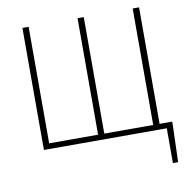

<svg xmlns="http://www.w3.org/2000/svg" viewBox="-97 -822 1112 1125"><g transform="rotate(-10 459.0 -259.5)"><path d="M804 -33H879V-13L872 207H841V0H110V-726H147V-33H438V-726H475V-33H766V-726H804Z"/></g></svg>

Font: Noto Sans Korean Thin
Style: Regular
Weight: 250
Designer: Ryoko NISHIZUKA  (kana & ideographs); Paul D. Hunt (Latin, Greek & Cyrillic); Wenlong ZHANG  (bopomofo); Sandoll Communi
Foundry: Adobe Systems Incorporated
Version: Version 1.0001;PS 1;hotconv 1.0.78;makeotf.lib2.5.61930